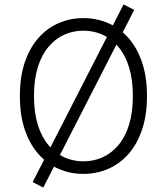

<svg xmlns="http://www.w3.org/2000/svg" viewBox="-20 -780 756 870"><path d="M70 -345Q70 -432 92.5 -498Q115 -564 154.5 -608.5Q194 -653 246.5 -675.5Q299 -698 358 -698Q417 -698 469.5 -675.5Q522 -653 561.5 -608.5Q601 -564 623.5 -498Q646 -432 646 -345Q646 -258 623.5 -192Q601 -126 561.5 -81.5Q522 -37 469.5 -14.5Q417 8 358 8Q299 8 246.5 -14.5Q194 -37 154.5 -81.5Q115 -126 92.5 -192Q70 -258 70 -345ZM134 -345Q134 -271 151 -215.5Q168 -160 199 -123Q230 -86 270.5 -67.5Q311 -49 358 -49Q405 -49 445.5 -67.5Q486 -86 517 -123Q548 -160 565 -215.5Q582 -271 582 -345Q582 -419 565 -474.5Q548 -530 517 -567Q486 -604 445.5 -622.5Q405 -641 358 -641Q311 -641 270.5 -622.5Q230 -604 199 -567Q168 -530 151 -474.5Q134 -419 134 -345ZM128 45 540 -760 588 -735 176 70Z"/></svg>

Font: Radio Canada Light
Style: Regular
Weight: 300
Designer: Charles Daoud, Etienne Aubert Bonn, Alexandre Saumier Demers, Jacques Le Bailly
Foundry: Radio-Canada
Version: Version 2.104;gftools[0.9.28.dev5+ged2979d]